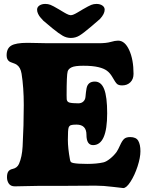

<svg xmlns="http://www.w3.org/2000/svg" viewBox="-20 -935 743 978"><path d="M401.4 -887.2Q432.6 -905.3 445.1 -910.2Q457.5 -915 471.2 -915Q489.3 -915 501.2 -907Q513.2 -898.9 513.2 -885.7Q513.2 -864.3 489.3 -838.4L443.4 -798.8Q404.3 -765.6 384.5 -753.7Q364.7 -741.7 340.8 -741.7Q319.3 -741.7 299.8 -752.7Q280.3 -763.7 248.5 -789.6L200.7 -829.6Q189.9 -841.3 184.6 -847.7Q179.2 -854 174.1 -864.5Q168.9 -875 168.9 -885.7Q168.9 -898.9 180.9 -907Q192.9 -915 210.9 -915Q224.6 -915 236.8 -910.4Q249 -905.8 280.3 -887.2Q285.2 -884.3 294.4 -878.7Q303.7 -873 308.1 -870.6Q312.5 -868.2 318.8 -864.7Q325.2 -861.3 330.3 -859.6Q335.4 -857.9 340.8 -857.4Q346.2 -857.9 351.3 -859.6Q356.4 -861.3 362.8 -864.7Q369.1 -868.2 373.5 -870.6Q377.9 -873 387.2 -878.7Q396.5 -884.3 401.4 -887.2ZM182.1 11.7Q160.6 11.7 118.7 12.9Q76.7 14.2 55.7 14.2Q34.7 14.2 25.1 0.5Q15.6 -13.2 15.6 -32.2Q15.6 -51.3 22.2 -61.3Q28.8 -71.3 44.9 -74.7Q67.4 -79.6 76.7 -100.1Q92.3 -135.7 95.2 -189Q101.1 -298.3 101.1 -399.9Q101.1 -489.7 89.8 -560.1Q84.5 -592.3 64.9 -605.5Q58.6 -609.9 45.4 -614.3Q32.2 -618.7 27.3 -622.1Q13.7 -631.8 13.7 -653.3Q13.7 -688.5 37.1 -702.6Q60.5 -716.8 119.6 -716.8Q137.2 -716.8 173.3 -715.8Q209.5 -714.8 224.6 -714.8H481.9Q521.5 -714.8 543.9 -721.4Q566.4 -728 581.5 -728Q616.2 -728 638.2 -679.7Q660.2 -631.3 660.2 -559.1Q660.2 -531.7 644 -515.9Q627.9 -500 602.1 -500Q584 -500 575.7 -507.8Q567.4 -515.6 551.8 -543.5Q540 -563.5 524.4 -575Q508.8 -586.4 481.9 -592.8Q452.6 -600.1 404.3 -600.1Q361.8 -600.1 345.2 -592.3Q328.6 -584.5 324.7 -571.3Q319.3 -554.2 319.3 -449.2Q319.3 -435.1 319.8 -429.4Q320.3 -423.8 323.5 -419.2Q326.7 -414.6 333.5 -412.6Q348.1 -408.7 378.9 -408.7Q395 -408.7 404.8 -418.2Q414.6 -427.7 415.5 -442.4Q417.5 -466.8 420.9 -485.4Q427.7 -519.5 462.9 -519.5Q495.6 -519.5 510.7 -480.7Q525.9 -441.9 525.9 -357.9Q525.9 -195.8 454.1 -195.8Q420.4 -195.8 420.4 -248.5Q420.4 -300.3 369.6 -300.3Q349.1 -300.3 341.1 -297.4Q333 -294.4 329.6 -285.2Q325.7 -274.4 325.7 -223.1Q325.7 -180.7 336.4 -122.1Q337.9 -113.3 341.1 -109.9Q344.2 -106.4 354 -104.5Q375.5 -100.1 424.3 -100.1Q472.7 -100.1 506.8 -107.9Q521.5 -111.3 541 -127Q560.5 -142.6 574.2 -161.6Q581.5 -172.4 591.8 -195.3Q602.1 -218.3 612.3 -227.5Q622.6 -236.8 643.1 -236.8Q673.3 -236.8 684.3 -217.8Q695.3 -198.7 695.3 -164.6Q695.3 -132.3 680.7 -87.4Q666 -42.5 645 -9.8Q624 22.9 607.9 22.9Q602.5 22.9 554.7 16.8Q506.8 10.7 466.8 10.7Q435.5 10.7 382.6 11.2Q329.6 11.7 310.5 11.7Z"/></svg>

Font: Cooper* Black
Style: Regular
Weight: 900
Designer: Owen Earl
Foundry: indestructible type*
Version: Version 0.001